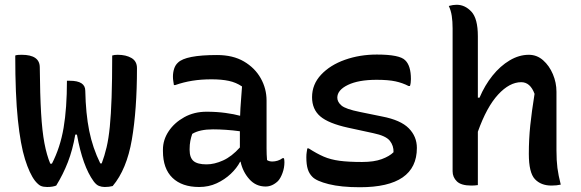

<svg xmlns="http://www.w3.org/2000/svg" viewBox="-20 -775 2440 806"><path d="M261 -436H273Q338 -436 338 -394Q340 -298 354.5 -226Q369 -154 401 -89H407Q419 -121 427.5 -157Q436 -193 441 -243.5Q446 -294 448.5 -366Q451 -438 451 -542Q460 -545 474 -545Q509 -545 532 -531.5Q555 -518 555 -489Q555 -314 533.5 -189Q512 -64 453 6Q438 10 420 10Q407 10 395.5 5.5Q384 1 373 -14Q327 -77 303 -210H296Q285 -146 265 -94.5Q245 -43 216 4Q201 10 178 10Q162 10 151.5 5.5Q141 1 127 -16Q104 -46 85 -106.5Q66 -167 55 -272Q44 -377 44 -542Q49 -544 56 -544.5Q63 -545 71 -545Q147 -545 147 -492Q148 -377 152.5 -300.5Q157 -224 166.5 -174Q176 -124 191 -88H198Q233 -156 247 -238.5Q261 -321 261 -436Z M1099 -353V-152Q1099 -139 1099.5 -127Q1100 -115 1101 -103Q1110 -97 1123 -97Q1134 -97 1145.5 -100.5Q1157 -104 1166 -111H1172Q1173 -107 1173.5 -103Q1174 -99 1174 -94Q1174 -71 1166 -49Q1158 -27 1147 -15Q1123 8 1095 8Q1054 8 1026.5 -23Q999 -54 990 -96H988Q974 -69 948.5 -45Q923 -21 889.5 -5.5Q856 10 816 10Q744 10 704 -28.5Q664 -67 664 -141V-147Q664 -188 688 -224Q712 -260 753.5 -283Q795 -306 847 -306Q889 -306 926 -301Q963 -296 988 -289Q989 -322 991.5 -351Q994 -380 996 -412Q971 -429 940.5 -435.5Q910 -442 868 -442Q824 -442 787 -436Q750 -430 716 -418H710Q709 -426 707.5 -434.5Q706 -443 706 -453Q706 -471 711 -486.5Q716 -502 727 -512Q759 -544 891 -544Q958 -544 1004 -517Q1050 -490 1074.5 -446.5Q1099 -403 1099 -353ZM776 -146Q776 -113 792.5 -99Q809 -85 847 -85Q880 -85 916.5 -101.5Q953 -118 987 -156V-224Q958 -228 929 -230Q900 -232 874 -232Q818 -232 787 -213Q782 -199 779 -183.5Q776 -168 776 -149Z M1500 -95Q1550 -95 1582.5 -107Q1615 -119 1632 -136Q1633 -163 1616.5 -184Q1600 -205 1547 -216L1441 -239Q1359 -257 1324.5 -286.5Q1290 -316 1290 -367Q1290 -421 1328 -461.5Q1366 -502 1428 -524Q1490 -546 1562 -546Q1658 -546 1681 -522Q1705 -499 1705 -443Q1705 -426 1701 -414H1695Q1670 -427 1640 -433.5Q1610 -440 1561 -440Q1485 -440 1440.5 -418.5Q1396 -397 1396 -365Q1396 -347 1413.5 -332Q1431 -317 1491 -305L1584 -286Q1662 -271 1696 -236.5Q1730 -202 1730 -154Q1730 11 1491 11Q1412 11 1360 -2Q1308 -15 1291 -33Q1278 -46 1272 -65Q1266 -84 1266 -115Q1266 -127 1267.5 -136Q1269 -145 1270 -152H1276Q1310 -130 1339 -117.5Q1368 -105 1405.5 -100Q1443 -95 1500 -95Z M1959 4Q1916 4 1898 -13.5Q1880 -31 1880 -56V-656Q1880 -685 1876.5 -708Q1873 -731 1864 -750Q1882 -755 1897 -755Q1932 -755 1959 -726Q1986 -697 1986 -623V-365H1993Q2015 -417 2047.5 -457.5Q2080 -498 2119.5 -521.5Q2159 -545 2200 -545Q2234 -545 2260 -522Q2286 -499 2301 -463.5Q2316 -428 2316 -390V-144Q2316 -101 2320 -70Q2324 -39 2334 0Q2317 4 2295 4Q2251 4 2225.5 -23Q2200 -50 2200 -129Q2200 -191 2206 -248.5Q2212 -306 2224 -381Q2206 -430 2168 -430Q2119 -430 2071 -378Q2023 -326 1986 -222V2Q1978 3 1972 3.5Q1966 4 1959 4Z"/></svg>

Font: Recursive Mn Csl St Med
Style: Regular
Weight: 500
Monospace: yes
Version: Version 1.079;hotconv 1.0.112;makeotfexe 2.5.65598; ttfautoh